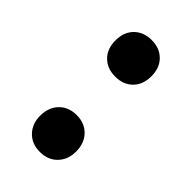

<svg xmlns="http://www.w3.org/2000/svg" viewBox="-7 -884 438 438"><g transform="rotate(-45 211.5 -665.0)"><path d="M90 -607Q64 -607 47.5 -623Q31 -639 31 -665Q31 -691 47.5 -707Q64 -723 90 -723Q117 -723 133.5 -707Q150 -691 150 -665Q150 -639 133.5 -623Q117 -607 90 -607ZM333 -607Q306 -607 290 -623Q274 -639 274 -665Q274 -691 290 -707Q306 -723 333 -723Q360 -723 376 -707Q392 -691 392 -665Q392 -639 376 -623Q360 -607 333 -607Z"/></g></svg>

Font: M PLUS 2
Style: Regular
Weight: 400
Designer: Coji Morishita
Foundry: UNDERFOREST DESIGN
Version: Version 1.001